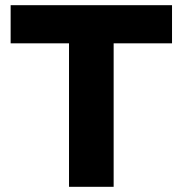

<svg xmlns="http://www.w3.org/2000/svg" viewBox="-20 -720 704 740"><path d="M246 0V-553H21V-700H643V-553H418V0Z"/></svg>

Font: Red Hat Text VF
Style: Regular
Weight: 400
Designer: Pentagram, MCKL
Foundry: Pentagram, MCKL
Version: Version 1.023